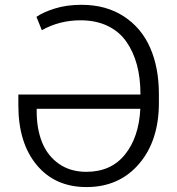

<svg xmlns="http://www.w3.org/2000/svg" viewBox="-20 -757 727 787"><path d="M314 -737.3Q415 -737.3 487.5 -689.9Q560.1 -642.6 595.7 -560.8Q631.3 -479 631.3 -371.1V-335.4Q631.3 -180.2 549.8 -85.2Q468.3 9.8 334.5 9.8Q205.6 9.8 130.4 -80.8Q55.2 -171.4 55.2 -325.2V-369.6H555.7V-371.1Q555.7 -437 541.3 -491Q526.9 -544.9 497.8 -586.4Q468.8 -627.9 420.9 -650.9Q373 -673.8 310.1 -673.8Q224.1 -673.8 151.4 -633.3L129.4 -688Q156.7 -707 205.1 -722.2Q253.4 -737.3 314 -737.3ZM555.2 -311H130.4V-300.3Q130.4 -228 152.8 -172.9Q175.3 -117.7 221.9 -85.2Q268.6 -52.7 334 -52.7Q435.1 -52.7 492.2 -123.5Q549.3 -194.3 555.2 -311Z"/></svg>

Font: Interop Light
Style: Regular
Weight: 300
Designer: Rasmus Andersson, Google, Jang Haemin
Foundry: jhaemin
Version: Version 1.007